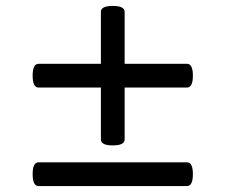

<svg xmlns="http://www.w3.org/2000/svg" viewBox="-20 -688 760 647"><path d="M110 -393Q90 -393 90 -433Q90 -473 110 -473H320V-648Q320 -668 360 -668Q400 -668 400 -648V-473H610Q630 -473 630 -433Q630 -393 610 -393H400V-218Q400 -198 360 -198Q320 -198 320 -218V-393ZM110 -61Q90 -61 90 -101Q90 -141 110 -141H610Q630 -141 630 -101Q630 -61 610 -61Z"/></svg>

Font: Marmelad
Style: Regular
Weight: 400
Designer: Manvel Shmavonyan
Foundry: Cyreal
Version: Version 1.001;PS 001.001;hotconv 1.0.88;makeotf.lib2.5.64775